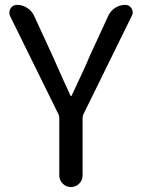

<svg xmlns="http://www.w3.org/2000/svg" viewBox="-20 -753 570 773"><path d="M218.8 -46.9V-277.3Q218.8 -285.2 215.8 -292L20.5 -688.5Q17.6 -695.3 17.6 -702.1Q17.6 -710.9 22.5 -718.8Q31.2 -733.4 48.8 -733.4Q71.3 -733.4 90.3 -720.7Q109.4 -708 118.2 -687.5L192.4 -526.4Q249 -398.4 263.7 -368.2Q263.7 -366.2 265.6 -366.2Q267.6 -366.2 268.6 -368.2Q324.2 -485.4 340.8 -526.4L416 -689.5Q424.8 -709 443.4 -721.2Q461.9 -733.4 484.4 -733.4Q501 -733.4 509.8 -718.8Q514.6 -710.9 514.6 -703.1Q514.6 -696.3 510.7 -689.5L315.4 -292Q312.5 -285.2 312.5 -277.3V-46.9Q312.5 -27.3 298.8 -13.7Q285.2 0 265.6 0Q246.1 0 232.4 -13.7Q218.8 -27.3 218.8 -46.9Z"/></svg>

Font: Gen Jyuu Gothic Regular
Style: Regular
Weight: 400
Designer: [Source Han Sans]
Ryoko NISHIZUKA  (kana & ideographs); Paul D. Hunt (Latin, Greek & Cyrillic); Wenlong ZHANG  (bopomofo
Version: Version 1.002.20150607